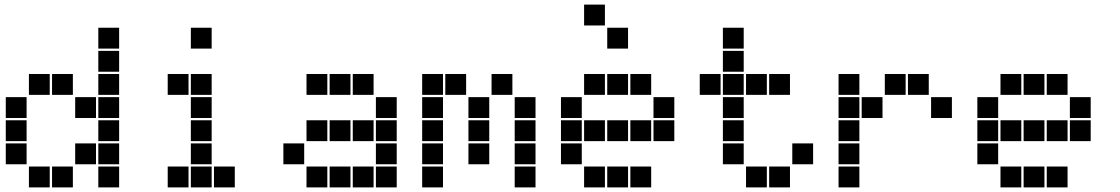

<svg xmlns="http://www.w3.org/2000/svg" viewBox="-20 -815 4840 830"><path d="M406 -695Q405 -695 405 -695Q405 -695 405 -694V-606Q405 -605 405 -605Q405 -605 406 -605H494Q495 -605 495 -605Q495 -605 495 -606V-694Q495 -695 495 -695Q495 -695 494 -695ZM406 -595Q405 -595 405 -595Q405 -595 405 -594V-506Q405 -505 405 -505Q405 -505 406 -505H494Q495 -505 495 -505Q495 -505 495 -506V-594Q495 -595 495 -595Q495 -595 494 -595ZM106 -495Q105 -495 105 -495Q105 -495 105 -494V-406Q105 -405 105 -405Q105 -405 106 -405H194Q195 -405 195 -405Q195 -405 195 -406V-494Q195 -495 195 -495Q195 -495 194 -495ZM206 -495Q205 -495 205 -495Q205 -495 205 -494V-406Q205 -405 205 -405Q205 -405 206 -405H294Q295 -405 295 -405Q295 -405 295 -406V-494Q295 -495 295 -495Q295 -495 294 -495ZM406 -495Q405 -495 405 -495Q405 -495 405 -494V-406Q405 -405 405 -405Q405 -405 406 -405H494Q495 -405 495 -405Q495 -405 495 -406V-494Q495 -495 495 -495Q495 -495 494 -495ZM6 -395Q5 -395 5 -395Q5 -395 5 -394V-306Q5 -305 5 -305Q5 -305 6 -305H94Q95 -305 95 -305Q95 -305 95 -306V-394Q95 -395 95 -395Q95 -395 94 -395ZM306 -395Q305 -395 305 -395Q305 -395 305 -394V-306Q305 -305 305 -305Q305 -305 306 -305H394Q395 -305 395 -305Q395 -305 395 -306V-394Q395 -395 395 -395Q395 -395 394 -395ZM406 -395Q405 -395 405 -395Q405 -395 405 -394V-306Q405 -305 405 -305Q405 -305 406 -305H494Q495 -305 495 -305Q495 -305 495 -306V-394Q495 -395 495 -395Q495 -395 494 -395ZM6 -295Q5 -295 5 -295Q5 -295 5 -294V-206Q5 -205 5 -205Q5 -205 6 -205H94Q95 -205 95 -205Q95 -205 95 -206V-294Q95 -295 95 -295Q95 -295 94 -295ZM406 -295Q405 -295 405 -295Q405 -295 405 -294V-206Q405 -205 405 -205Q405 -205 406 -205H494Q495 -205 495 -205Q495 -205 495 -206V-294Q495 -295 495 -295Q495 -295 494 -295ZM6 -195Q5 -195 5 -195Q5 -195 5 -194V-106Q5 -105 5 -105Q5 -105 6 -105H94Q95 -105 95 -105Q95 -105 95 -106V-194Q95 -195 95 -195Q95 -195 94 -195ZM306 -195Q305 -195 305 -195Q305 -195 305 -194V-106Q305 -105 305 -105Q305 -105 306 -105H394Q395 -105 395 -105Q395 -105 395 -106V-194Q395 -195 395 -195Q395 -195 394 -195ZM406 -195Q405 -195 405 -195Q405 -195 405 -194V-106Q405 -105 405 -105Q405 -105 406 -105H494Q495 -105 495 -105Q495 -105 495 -106V-194Q495 -195 495 -195Q495 -195 494 -195ZM106 -95Q105 -95 105 -95Q105 -95 105 -94V-6Q105 -5 105 -5Q105 -5 106 -5H194Q195 -5 195 -5Q195 -5 195 -6V-94Q195 -95 195 -95Q195 -95 194 -95ZM206 -95Q205 -95 205 -95Q205 -95 205 -94V-6Q205 -5 205 -5Q205 -5 206 -5H294Q295 -5 295 -5Q295 -5 295 -6V-94Q295 -95 295 -95Q295 -95 294 -95ZM406 -95Q405 -95 405 -95Q405 -95 405 -94V-6Q405 -5 405 -5Q405 -5 406 -5H494Q495 -5 495 -5Q495 -5 495 -6V-94Q495 -95 495 -95Q495 -95 494 -95Z M806 -695Q805 -695 805 -695Q805 -695 805 -694V-606Q805 -605 805 -605Q805 -605 806 -605H894Q895 -605 895 -605Q895 -605 895 -606V-694Q895 -695 895 -695Q895 -695 894 -695ZM706 -495Q705 -495 705 -495Q705 -495 705 -494V-406Q705 -405 705 -405Q705 -405 706 -405H794Q795 -405 795 -405Q795 -405 795 -406V-494Q795 -495 795 -495Q795 -495 794 -495ZM806 -495Q805 -495 805 -495Q805 -495 805 -494V-406Q805 -405 805 -405Q805 -405 806 -405H894Q895 -405 895 -405Q895 -405 895 -406V-494Q895 -495 895 -495Q895 -495 894 -495ZM806 -395Q805 -395 805 -395Q805 -395 805 -394V-306Q805 -305 805 -305Q805 -305 806 -305H894Q895 -305 895 -305Q895 -305 895 -306V-394Q895 -395 895 -395Q895 -395 894 -395ZM806 -295Q805 -295 805 -295Q805 -295 805 -294V-206Q805 -205 805 -205Q805 -205 806 -205H894Q895 -205 895 -205Q895 -205 895 -206V-294Q895 -295 895 -295Q895 -295 894 -295ZM806 -195Q805 -195 805 -195Q805 -195 805 -194V-106Q805 -105 805 -105Q805 -105 806 -105H894Q895 -105 895 -105Q895 -105 895 -106V-194Q895 -195 895 -195Q895 -195 894 -195ZM706 -95Q705 -95 705 -95Q705 -95 705 -94V-6Q705 -5 705 -5Q705 -5 706 -5H794Q795 -5 795 -5Q795 -5 795 -6V-94Q795 -95 795 -95Q795 -95 794 -95ZM806 -95Q805 -95 805 -95Q805 -95 805 -94V-6Q805 -5 805 -5Q805 -5 806 -5H894Q895 -5 895 -5Q895 -5 895 -6V-94Q895 -95 895 -95Q895 -95 894 -95ZM906 -95Q905 -95 905 -95Q905 -95 905 -94V-6Q905 -5 905 -5Q905 -5 906 -5H994Q995 -5 995 -5Q995 -5 995 -6V-94Q995 -95 995 -95Q995 -95 994 -95Z M1306 -495Q1305 -495 1305 -495Q1305 -495 1305 -494V-406Q1305 -405 1305 -405Q1305 -405 1306 -405H1394Q1395 -405 1395 -405Q1395 -405 1395 -406V-494Q1395 -495 1395 -495Q1395 -495 1394 -495ZM1406 -495Q1405 -495 1405 -495Q1405 -495 1405 -494V-406Q1405 -405 1405 -405Q1405 -405 1406 -405H1494Q1495 -405 1495 -405Q1495 -405 1495 -406V-494Q1495 -495 1495 -495Q1495 -495 1494 -495ZM1506 -495Q1505 -495 1505 -495Q1505 -495 1505 -494V-406Q1505 -405 1505 -405Q1505 -405 1506 -405H1594Q1595 -405 1595 -405Q1595 -405 1595 -406V-494Q1595 -495 1595 -495Q1595 -495 1594 -495ZM1606 -395Q1605 -395 1605 -395Q1605 -395 1605 -394V-306Q1605 -305 1605 -305Q1605 -305 1606 -305H1694Q1695 -305 1695 -305Q1695 -305 1695 -306V-394Q1695 -395 1695 -395Q1695 -395 1694 -395ZM1306 -295Q1305 -295 1305 -295Q1305 -295 1305 -294V-206Q1305 -205 1305 -205Q1305 -205 1306 -205H1394Q1395 -205 1395 -205Q1395 -205 1395 -206V-294Q1395 -295 1395 -295Q1395 -295 1394 -295ZM1406 -295Q1405 -295 1405 -295Q1405 -295 1405 -294V-206Q1405 -205 1405 -205Q1405 -205 1406 -205H1494Q1495 -205 1495 -205Q1495 -205 1495 -206V-294Q1495 -295 1495 -295Q1495 -295 1494 -295ZM1506 -295Q1505 -295 1505 -295Q1505 -295 1505 -294V-206Q1505 -205 1505 -205Q1505 -205 1506 -205H1594Q1595 -205 1595 -205Q1595 -205 1595 -206V-294Q1595 -295 1595 -295Q1595 -295 1594 -295ZM1606 -295Q1605 -295 1605 -295Q1605 -295 1605 -294V-206Q1605 -205 1605 -205Q1605 -205 1606 -205H1694Q1695 -205 1695 -205Q1695 -205 1695 -206V-294Q1695 -295 1695 -295Q1695 -295 1694 -295ZM1206 -195Q1205 -195 1205 -195Q1205 -195 1205 -194V-106Q1205 -105 1205 -105Q1205 -105 1206 -105H1294Q1295 -105 1295 -105Q1295 -105 1295 -106V-194Q1295 -195 1295 -195Q1295 -195 1294 -195ZM1606 -195Q1605 -195 1605 -195Q1605 -195 1605 -194V-106Q1605 -105 1605 -105Q1605 -105 1606 -105H1694Q1695 -105 1695 -105Q1695 -105 1695 -106V-194Q1695 -195 1695 -195Q1695 -195 1694 -195ZM1306 -95Q1305 -95 1305 -95Q1305 -95 1305 -94V-6Q1305 -5 1305 -5Q1305 -5 1306 -5H1394Q1395 -5 1395 -5Q1395 -5 1395 -6V-94Q1395 -95 1395 -95Q1395 -95 1394 -95ZM1406 -95Q1405 -95 1405 -95Q1405 -95 1405 -94V-6Q1405 -5 1405 -5Q1405 -5 1406 -5H1494Q1495 -5 1495 -5Q1495 -5 1495 -6V-94Q1495 -95 1495 -95Q1495 -95 1494 -95ZM1506 -95Q1505 -95 1505 -95Q1505 -95 1505 -94V-6Q1505 -5 1505 -5Q1505 -5 1506 -5H1594Q1595 -5 1595 -5Q1595 -5 1595 -6V-94Q1595 -95 1595 -95Q1595 -95 1594 -95ZM1606 -95Q1605 -95 1605 -95Q1605 -95 1605 -94V-6Q1605 -5 1605 -5Q1605 -5 1606 -5H1694Q1695 -5 1695 -5Q1695 -5 1695 -6V-94Q1695 -95 1695 -95Q1695 -95 1694 -95Z M1806 -495Q1805 -495 1805 -495Q1805 -495 1805 -494V-406Q1805 -405 1805 -405Q1805 -405 1806 -405H1894Q1895 -405 1895 -405Q1895 -405 1895 -406V-494Q1895 -495 1895 -495Q1895 -495 1894 -495ZM1906 -495Q1905 -495 1905 -495Q1905 -495 1905 -494V-406Q1905 -405 1905 -405Q1905 -405 1906 -405H1994Q1995 -405 1995 -405Q1995 -405 1995 -406V-494Q1995 -495 1995 -495Q1995 -495 1994 -495ZM2106 -495Q2105 -495 2105 -495Q2105 -495 2105 -494V-406Q2105 -405 2105 -405Q2105 -405 2106 -405H2194Q2195 -405 2195 -405Q2195 -405 2195 -406V-494Q2195 -495 2195 -495Q2195 -495 2194 -495ZM1806 -395Q1805 -395 1805 -395Q1805 -395 1805 -394V-306Q1805 -305 1805 -305Q1805 -305 1806 -305H1894Q1895 -305 1895 -305Q1895 -305 1895 -306V-394Q1895 -395 1895 -395Q1895 -395 1894 -395ZM2006 -395Q2005 -395 2005 -395Q2005 -395 2005 -394V-306Q2005 -305 2005 -305Q2005 -305 2006 -305H2094Q2095 -305 2095 -305Q2095 -305 2095 -306V-394Q2095 -395 2095 -395Q2095 -395 2094 -395ZM2206 -395Q2205 -395 2205 -395Q2205 -395 2205 -394V-306Q2205 -305 2205 -305Q2205 -305 2206 -305H2294Q2295 -305 2295 -305Q2295 -305 2295 -306V-394Q2295 -395 2295 -395Q2295 -395 2294 -395ZM1806 -295Q1805 -295 1805 -295Q1805 -295 1805 -294V-206Q1805 -205 1805 -205Q1805 -205 1806 -205H1894Q1895 -205 1895 -205Q1895 -205 1895 -206V-294Q1895 -295 1895 -295Q1895 -295 1894 -295ZM2006 -295Q2005 -295 2005 -295Q2005 -295 2005 -294V-206Q2005 -205 2005 -205Q2005 -205 2006 -205H2094Q2095 -205 2095 -205Q2095 -205 2095 -206V-294Q2095 -295 2095 -295Q2095 -295 2094 -295ZM2206 -295Q2205 -295 2205 -295Q2205 -295 2205 -294V-206Q2205 -205 2205 -205Q2205 -205 2206 -205H2294Q2295 -205 2295 -205Q2295 -205 2295 -206V-294Q2295 -295 2295 -295Q2295 -295 2294 -295ZM1806 -195Q1805 -195 1805 -195Q1805 -195 1805 -194V-106Q1805 -105 1805 -105Q1805 -105 1806 -105H1894Q1895 -105 1895 -105Q1895 -105 1895 -106V-194Q1895 -195 1895 -195Q1895 -195 1894 -195ZM2006 -195Q2005 -195 2005 -195Q2005 -195 2005 -194V-106Q2005 -105 2005 -105Q2005 -105 2006 -105H2094Q2095 -105 2095 -105Q2095 -105 2095 -106V-194Q2095 -195 2095 -195Q2095 -195 2094 -195ZM2206 -195Q2205 -195 2205 -195Q2205 -195 2205 -194V-106Q2205 -105 2205 -105Q2205 -105 2206 -105H2294Q2295 -105 2295 -105Q2295 -105 2295 -106V-194Q2295 -195 2295 -195Q2295 -195 2294 -195ZM1806 -95Q1805 -95 1805 -95Q1805 -95 1805 -94V-6Q1805 -5 1805 -5Q1805 -5 1806 -5H1894Q1895 -5 1895 -5Q1895 -5 1895 -6V-94Q1895 -95 1895 -95Q1895 -95 1894 -95ZM2206 -95Q2205 -95 2205 -95Q2205 -95 2205 -94V-6Q2205 -5 2205 -5Q2205 -5 2206 -5H2294Q2295 -5 2295 -5Q2295 -5 2295 -6V-94Q2295 -95 2295 -95Q2295 -95 2294 -95Z M2506 -795Q2505 -795 2505 -795Q2505 -795 2505 -794V-706Q2505 -705 2505 -705Q2505 -705 2506 -705H2594Q2595 -705 2595 -705Q2595 -705 2595 -706V-794Q2595 -795 2595 -795Q2595 -795 2594 -795ZM2606 -695Q2605 -695 2605 -695Q2605 -695 2605 -694V-606Q2605 -605 2605 -605Q2605 -605 2606 -605H2694Q2695 -605 2695 -605Q2695 -605 2695 -606V-694Q2695 -695 2695 -695Q2695 -695 2694 -695ZM2506 -495Q2505 -495 2505 -495Q2505 -495 2505 -494V-406Q2505 -405 2505 -405Q2505 -405 2506 -405H2594Q2595 -405 2595 -405Q2595 -405 2595 -406V-494Q2595 -495 2595 -495Q2595 -495 2594 -495ZM2606 -495Q2605 -495 2605 -495Q2605 -495 2605 -494V-406Q2605 -405 2605 -405Q2605 -405 2606 -405H2694Q2695 -405 2695 -405Q2695 -405 2695 -406V-494Q2695 -495 2695 -495Q2695 -495 2694 -495ZM2706 -495Q2705 -495 2705 -495Q2705 -495 2705 -494V-406Q2705 -405 2705 -405Q2705 -405 2706 -405H2794Q2795 -405 2795 -405Q2795 -405 2795 -406V-494Q2795 -495 2795 -495Q2795 -495 2794 -495ZM2406 -395Q2405 -395 2405 -395Q2405 -395 2405 -394V-306Q2405 -305 2405 -305Q2405 -305 2406 -305H2494Q2495 -305 2495 -305Q2495 -305 2495 -306V-394Q2495 -395 2495 -395Q2495 -395 2494 -395ZM2806 -395Q2805 -395 2805 -395Q2805 -395 2805 -394V-306Q2805 -305 2805 -305Q2805 -305 2806 -305H2894Q2895 -305 2895 -305Q2895 -305 2895 -306V-394Q2895 -395 2895 -395Q2895 -395 2894 -395ZM2406 -295Q2405 -295 2405 -295Q2405 -295 2405 -294V-206Q2405 -205 2405 -205Q2405 -205 2406 -205H2494Q2495 -205 2495 -205Q2495 -205 2495 -206V-294Q2495 -295 2495 -295Q2495 -295 2494 -295ZM2506 -295Q2505 -295 2505 -295Q2505 -295 2505 -294V-206Q2505 -205 2505 -205Q2505 -205 2506 -205H2594Q2595 -205 2595 -205Q2595 -205 2595 -206V-294Q2595 -295 2595 -295Q2595 -295 2594 -295ZM2606 -295Q2605 -295 2605 -295Q2605 -295 2605 -294V-206Q2605 -205 2605 -205Q2605 -205 2606 -205H2694Q2695 -205 2695 -205Q2695 -205 2695 -206V-294Q2695 -295 2695 -295Q2695 -295 2694 -295ZM2706 -295Q2705 -295 2705 -295Q2705 -295 2705 -294V-206Q2705 -205 2705 -205Q2705 -205 2706 -205H2794Q2795 -205 2795 -205Q2795 -205 2795 -206V-294Q2795 -295 2795 -295Q2795 -295 2794 -295ZM2806 -295Q2805 -295 2805 -295Q2805 -295 2805 -294V-206Q2805 -205 2805 -205Q2805 -205 2806 -205H2894Q2895 -205 2895 -205Q2895 -205 2895 -206V-294Q2895 -295 2895 -295Q2895 -295 2894 -295ZM2406 -195Q2405 -195 2405 -195Q2405 -195 2405 -194V-106Q2405 -105 2405 -105Q2405 -105 2406 -105H2494Q2495 -105 2495 -105Q2495 -105 2495 -106V-194Q2495 -195 2495 -195Q2495 -195 2494 -195ZM2506 -95Q2505 -95 2505 -95Q2505 -95 2505 -94V-6Q2505 -5 2505 -5Q2505 -5 2506 -5H2594Q2595 -5 2595 -5Q2595 -5 2595 -6V-94Q2595 -95 2595 -95Q2595 -95 2594 -95ZM2606 -95Q2605 -95 2605 -95Q2605 -95 2605 -94V-6Q2605 -5 2605 -5Q2605 -5 2606 -5H2694Q2695 -5 2695 -5Q2695 -5 2695 -6V-94Q2695 -95 2695 -95Q2695 -95 2694 -95ZM2706 -95Q2705 -95 2705 -95Q2705 -95 2705 -94V-6Q2705 -5 2705 -5Q2705 -5 2706 -5H2794Q2795 -5 2795 -5Q2795 -5 2795 -6V-94Q2795 -95 2795 -95Q2795 -95 2794 -95Z M3106 -695Q3105 -695 3105 -695Q3105 -695 3105 -694V-606Q3105 -605 3105 -605Q3105 -605 3106 -605H3194Q3195 -605 3195 -605Q3195 -605 3195 -606V-694Q3195 -695 3195 -695Q3195 -695 3194 -695ZM3106 -595Q3105 -595 3105 -595Q3105 -595 3105 -594V-506Q3105 -505 3105 -505Q3105 -505 3106 -505H3194Q3195 -505 3195 -505Q3195 -505 3195 -506V-594Q3195 -595 3195 -595Q3195 -595 3194 -595ZM3006 -495Q3005 -495 3005 -495Q3005 -495 3005 -494V-406Q3005 -405 3005 -405Q3005 -405 3006 -405H3094Q3095 -405 3095 -405Q3095 -405 3095 -406V-494Q3095 -495 3095 -495Q3095 -495 3094 -495ZM3106 -495Q3105 -495 3105 -495Q3105 -495 3105 -494V-406Q3105 -405 3105 -405Q3105 -405 3106 -405H3194Q3195 -405 3195 -405Q3195 -405 3195 -406V-494Q3195 -495 3195 -495Q3195 -495 3194 -495ZM3206 -495Q3205 -495 3205 -495Q3205 -495 3205 -494V-406Q3205 -405 3205 -405Q3205 -405 3206 -405H3294Q3295 -405 3295 -405Q3295 -405 3295 -406V-494Q3295 -495 3295 -495Q3295 -495 3294 -495ZM3306 -495Q3305 -495 3305 -495Q3305 -495 3305 -494V-406Q3305 -405 3305 -405Q3305 -405 3306 -405H3394Q3395 -405 3395 -405Q3395 -405 3395 -406V-494Q3395 -495 3395 -495Q3395 -495 3394 -495ZM3106 -395Q3105 -395 3105 -395Q3105 -395 3105 -394V-306Q3105 -305 3105 -305Q3105 -305 3106 -305H3194Q3195 -305 3195 -305Q3195 -305 3195 -306V-394Q3195 -395 3195 -395Q3195 -395 3194 -395ZM3106 -295Q3105 -295 3105 -295Q3105 -295 3105 -294V-206Q3105 -205 3105 -205Q3105 -205 3106 -205H3194Q3195 -205 3195 -205Q3195 -205 3195 -206V-294Q3195 -295 3195 -295Q3195 -295 3194 -295ZM3106 -195Q3105 -195 3105 -195Q3105 -195 3105 -194V-106Q3105 -105 3105 -105Q3105 -105 3106 -105H3194Q3195 -105 3195 -105Q3195 -105 3195 -106V-194Q3195 -195 3195 -195Q3195 -195 3194 -195ZM3406 -195Q3405 -195 3405 -195Q3405 -195 3405 -194V-106Q3405 -105 3405 -105Q3405 -105 3406 -105H3494Q3495 -105 3495 -105Q3495 -105 3495 -106V-194Q3495 -195 3495 -195Q3495 -195 3494 -195ZM3206 -95Q3205 -95 3205 -95Q3205 -95 3205 -94V-6Q3205 -5 3205 -5Q3205 -5 3206 -5H3294Q3295 -5 3295 -5Q3295 -5 3295 -6V-94Q3295 -95 3295 -95Q3295 -95 3294 -95ZM3306 -95Q3305 -95 3305 -95Q3305 -95 3305 -94V-6Q3305 -5 3305 -5Q3305 -5 3306 -5H3394Q3395 -5 3395 -5Q3395 -5 3395 -6V-94Q3395 -95 3395 -95Q3395 -95 3394 -95Z M3606 -495Q3605 -495 3605 -495Q3605 -495 3605 -494V-406Q3605 -405 3605 -405Q3605 -405 3606 -405H3694Q3695 -405 3695 -405Q3695 -405 3695 -406V-494Q3695 -495 3695 -495Q3695 -495 3694 -495ZM3806 -495Q3805 -495 3805 -495Q3805 -495 3805 -494V-406Q3805 -405 3805 -405Q3805 -405 3806 -405H3894Q3895 -405 3895 -405Q3895 -405 3895 -406V-494Q3895 -495 3895 -495Q3895 -495 3894 -495ZM3906 -495Q3905 -495 3905 -495Q3905 -495 3905 -494V-406Q3905 -405 3905 -405Q3905 -405 3906 -405H3994Q3995 -405 3995 -405Q3995 -405 3995 -406V-494Q3995 -495 3995 -495Q3995 -495 3994 -495ZM3606 -395Q3605 -395 3605 -395Q3605 -395 3605 -394V-306Q3605 -305 3605 -305Q3605 -305 3606 -305H3694Q3695 -305 3695 -305Q3695 -305 3695 -306V-394Q3695 -395 3695 -395Q3695 -395 3694 -395ZM3706 -395Q3705 -395 3705 -395Q3705 -395 3705 -394V-306Q3705 -305 3705 -305Q3705 -305 3706 -305H3794Q3795 -305 3795 -305Q3795 -305 3795 -306V-394Q3795 -395 3795 -395Q3795 -395 3794 -395ZM4006 -395Q4005 -395 4005 -395Q4005 -395 4005 -394V-306Q4005 -305 4005 -305Q4005 -305 4006 -305H4094Q4095 -305 4095 -305Q4095 -305 4095 -306V-394Q4095 -395 4095 -395Q4095 -395 4094 -395ZM3606 -295Q3605 -295 3605 -295Q3605 -295 3605 -294V-206Q3605 -205 3605 -205Q3605 -205 3606 -205H3694Q3695 -205 3695 -205Q3695 -205 3695 -206V-294Q3695 -295 3695 -295Q3695 -295 3694 -295ZM3606 -195Q3605 -195 3605 -195Q3605 -195 3605 -194V-106Q3605 -105 3605 -105Q3605 -105 3606 -105H3694Q3695 -105 3695 -105Q3695 -105 3695 -106V-194Q3695 -195 3695 -195Q3695 -195 3694 -195ZM3606 -95Q3605 -95 3605 -95Q3605 -95 3605 -94V-6Q3605 -5 3605 -5Q3605 -5 3606 -5H3694Q3695 -5 3695 -5Q3695 -5 3695 -6V-94Q3695 -95 3695 -95Q3695 -95 3694 -95Z M4306 -495Q4305 -495 4305 -495Q4305 -495 4305 -494V-406Q4305 -405 4305 -405Q4305 -405 4306 -405H4394Q4395 -405 4395 -405Q4395 -405 4395 -406V-494Q4395 -495 4395 -495Q4395 -495 4394 -495ZM4406 -495Q4405 -495 4405 -495Q4405 -495 4405 -494V-406Q4405 -405 4405 -405Q4405 -405 4406 -405H4494Q4495 -405 4495 -405Q4495 -405 4495 -406V-494Q4495 -495 4495 -495Q4495 -495 4494 -495ZM4506 -495Q4505 -495 4505 -495Q4505 -495 4505 -494V-406Q4505 -405 4505 -405Q4505 -405 4506 -405H4594Q4595 -405 4595 -405Q4595 -405 4595 -406V-494Q4595 -495 4595 -495Q4595 -495 4594 -495ZM4206 -395Q4205 -395 4205 -395Q4205 -395 4205 -394V-306Q4205 -305 4205 -305Q4205 -305 4206 -305H4294Q4295 -305 4295 -305Q4295 -305 4295 -306V-394Q4295 -395 4295 -395Q4295 -395 4294 -395ZM4606 -395Q4605 -395 4605 -395Q4605 -395 4605 -394V-306Q4605 -305 4605 -305Q4605 -305 4606 -305H4694Q4695 -305 4695 -305Q4695 -305 4695 -306V-394Q4695 -395 4695 -395Q4695 -395 4694 -395ZM4206 -295Q4205 -295 4205 -295Q4205 -295 4205 -294V-206Q4205 -205 4205 -205Q4205 -205 4206 -205H4294Q4295 -205 4295 -205Q4295 -205 4295 -206V-294Q4295 -295 4295 -295Q4295 -295 4294 -295ZM4306 -295Q4305 -295 4305 -295Q4305 -295 4305 -294V-206Q4305 -205 4305 -205Q4305 -205 4306 -205H4394Q4395 -205 4395 -205Q4395 -205 4395 -206V-294Q4395 -295 4395 -295Q4395 -295 4394 -295ZM4406 -295Q4405 -295 4405 -295Q4405 -295 4405 -294V-206Q4405 -205 4405 -205Q4405 -205 4406 -205H4494Q4495 -205 4495 -205Q4495 -205 4495 -206V-294Q4495 -295 4495 -295Q4495 -295 4494 -295ZM4506 -295Q4505 -295 4505 -295Q4505 -295 4505 -294V-206Q4505 -205 4505 -205Q4505 -205 4506 -205H4594Q4595 -205 4595 -205Q4595 -205 4595 -206V-294Q4595 -295 4595 -295Q4595 -295 4594 -295ZM4606 -295Q4605 -295 4605 -295Q4605 -295 4605 -294V-206Q4605 -205 4605 -205Q4605 -205 4606 -205H4694Q4695 -205 4695 -205Q4695 -205 4695 -206V-294Q4695 -295 4695 -295Q4695 -295 4694 -295ZM4206 -195Q4205 -195 4205 -195Q4205 -195 4205 -194V-106Q4205 -105 4205 -105Q4205 -105 4206 -105H4294Q4295 -105 4295 -105Q4295 -105 4295 -106V-194Q4295 -195 4295 -195Q4295 -195 4294 -195ZM4306 -95Q4305 -95 4305 -95Q4305 -95 4305 -94V-6Q4305 -5 4305 -5Q4305 -5 4306 -5H4394Q4395 -5 4395 -5Q4395 -5 4395 -6V-94Q4395 -95 4395 -95Q4395 -95 4394 -95ZM4406 -95Q4405 -95 4405 -95Q4405 -95 4405 -94V-6Q4405 -5 4405 -5Q4405 -5 4406 -5H4494Q4495 -5 4495 -5Q4495 -5 4495 -6V-94Q4495 -95 4495 -95Q4495 -95 4494 -95ZM4506 -95Q4505 -95 4505 -95Q4505 -95 4505 -94V-6Q4505 -5 4505 -5Q4505 -5 4506 -5H4594Q4595 -5 4595 -5Q4595 -5 4595 -6V-94Q4595 -95 4595 -95Q4595 -95 4594 -95Z"/></svg>

Font: Doto Black
Style: Regular
Weight: 900
Monospace: yes
Version: Version 1.000